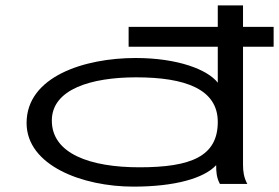

<svg xmlns="http://www.w3.org/2000/svg" viewBox="-20 -685 1040 715"><path d="M477 10C631 10 740 -21 785 -70C785 -46 786 -24 799 0H901C888 -24 885 -47 885 -71V-511H999V-585H885V-665H791V-585H459V-511H791V-377C754 -425 644 -469 485 -469C294 -469 79 -400 79 -227C79 -69 286 10 477 10ZM499 -62C317 -62 173 -112 173 -236C173 -353 320 -397 487 -397C670 -397 791 -353 791 -231C791 -103 692 -62 499 -62Z"/></svg>

Font: Inconsolata UltraExpanded
Style: Regular
Weight: 400
Width: 9
Monospace: yes
Designer: Raph Levien, Cyreal, Brenton Simpson
Foundry: Raph Levien, Cyreal, Google
Version: Version 3.100